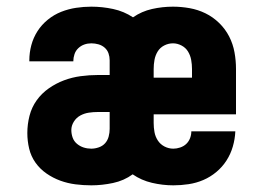

<svg xmlns="http://www.w3.org/2000/svg" viewBox="-20 -548 790 576"><path d="M254 8Q230 8 206.5 5Q183 2 161 -6Q139 -14 119.5 -27.5Q100 -41 86.5 -60Q73 -79 67.5 -102Q62 -125 62 -149Q62 -175 68.5 -200.5Q75 -226 90 -247Q105 -268 126.5 -283Q148 -298 172 -307Q196 -316 222 -319.5Q248 -323 274 -323H309V-367Q309 -378 305.5 -388Q302 -398 294 -405Q286 -412 275.5 -415Q265 -418 254 -418Q243 -418 233 -414.5Q223 -411 215 -403.5Q207 -396 203.5 -385.5Q200 -375 200 -365V-364H68V-367Q68 -390 74 -412.5Q80 -435 92.5 -454.5Q105 -474 123.5 -489Q142 -504 163.5 -512.5Q185 -521 208 -524.5Q231 -528 254 -528Q287 -528 319.5 -521Q352 -514 379 -496Q405 -514 436 -521Q467 -528 499 -528Q524 -528 549 -523.5Q574 -519 596.5 -508Q619 -497 637.5 -479Q656 -461 667.5 -438.5Q679 -416 683.5 -391Q688 -366 688 -341V-205H441V-179Q441 -165 443.5 -151.5Q446 -138 453.5 -126.5Q461 -115 473.5 -108.5Q486 -102 500 -102Q510 -102 520.5 -105.5Q531 -109 538.5 -116Q546 -123 550 -133Q554 -143 554 -154H686Q685 -131 678.5 -108.5Q672 -86 659.5 -66.5Q647 -47 629 -32Q611 -17 590 -8Q569 1 546 4.5Q523 8 500 8Q468 8 436 0.5Q404 -7 378 -25Q352 -6 319 1Q286 8 254 8ZM441 -315H556V-341Q556 -355 553.5 -368.5Q551 -382 544 -393.5Q537 -405 524.5 -411.5Q512 -418 499 -418Q485 -418 472.5 -411.5Q460 -405 453 -393.5Q446 -382 443.5 -368.5Q441 -355 441 -341ZM254 -102Q265 -102 276.5 -106Q288 -110 295.5 -118.5Q303 -127 306 -138.5Q309 -150 309 -161V-212H274Q260 -212 246.5 -210Q233 -208 221 -201.5Q209 -195 201.5 -183Q194 -171 194 -158Q194 -146 198 -135Q202 -124 211 -116.5Q220 -109 231 -105.5Q242 -102 254 -102Z"/></svg>

Font: Iosevka Etoile Extrabold
Style: Regular
Weight: 800
Designer: Belleve Invis
Foundry: Belleve Invis
Version: Version 22.1.2; ttfautohint (v1.8.4)